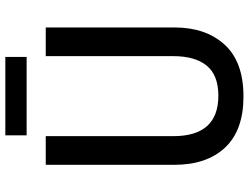

<svg xmlns="http://www.w3.org/2000/svg" viewBox="-124 -778 912 703"><g transform="rotate(-90 331.5 -426.0)"><path d="M583 -243Q583 -128 520 -59Q457 10 330 10Q207 10 143.5 -57Q80 -124 80 -244V-714H185V-247Q185 -82 333 -82Q408 -82 443 -124.5Q478 -167 478 -248V-714H583ZM475 -862V-784H188V-862Z"/></g></svg>

Font: Noto Sans Thai SemCond Med
Style: Regular
Weight: 500
Width: 4
Designer: Monotype Design Team
Foundry: Monotype Imaging Inc.
Version: Version 2.002; ttfautohint (v1.8.4.7-5d5b)